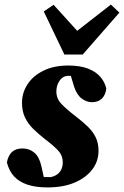

<svg xmlns="http://www.w3.org/2000/svg" viewBox="-20 -802 541 838"><path d="M187 16Q136 16 100 4Q64 -8 42 -31.5Q20 -55 10 -93Q16 -124 32.5 -139Q49 -154 79 -154Q108 -154 129.5 -136Q151 -118 160 -79L175 -12L111 -30Q133 -30 156 -29.5Q179 -29 202 -29Q219 -33 230.5 -41.5Q242 -50 248 -63.5Q254 -77 254 -94Q254 -122 235.5 -143Q217 -164 176 -195Q147 -218 124.5 -240Q102 -262 89 -289.5Q76 -317 76 -353Q76 -397 100 -434Q124 -471 169.5 -493.5Q215 -516 278 -516Q330 -516 364.5 -502.5Q399 -489 418.5 -466Q438 -443 444 -415Q440 -386 424 -371Q408 -356 381 -356Q358 -356 336.5 -372Q315 -388 303 -425L285 -485L344 -471Q326 -471 309 -471Q292 -471 275 -471Q252 -469 239 -448.5Q226 -428 226 -403Q226 -372 247.5 -349Q269 -326 312 -293Q342 -270 364 -248.5Q386 -227 398 -202Q410 -177 410 -144Q410 -98 382.5 -62Q355 -26 305.5 -5Q256 16 187 16ZM214 -781 350 -631H270L464 -782L501 -747L341 -564H261L171 -752Z"/></svg>

Font: Source Serif 4 ExtraBold
Style: Italic
Weight: 800
Italic angle: -12°
Designer: Frank Grießhammer
Foundry: Adobe Systems Incorporated
Version: Version 4.004;hotconv 1.0.116;makeotfexe 2.5.65601